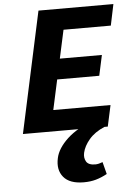

<svg xmlns="http://www.w3.org/2000/svg" viewBox="-62 -704 718 1039"><g transform="rotate(-5 297.0 -184.5)"><path d="M506 0H45L187 -658H594L570 -543H313L220 -115H531ZM151 -278 176 -389H508L484 -278ZM351 289Q274 289 241 249Q208 209 222 146Q233 94 287.5 43Q342 -8 450 -49L488 0Q434 23 404 58.5Q374 94 366 130Q360 157 372 177.5Q384 198 421 198Q430 198 440.5 195.5Q451 193 461 189L478 255Q447 272 417 280.5Q387 289 351 289Z"/></g></svg>

Font: Ysabeau Office ExtraBold
Style: Italic
Weight: 800
Italic angle: -12°
Designer: Christian Thalmann (Catharsis Fonts)
Version: Version 2.001;gftools[0.9.30]; featfreeze: tnum,lnum,ss02